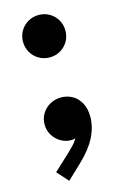

<svg xmlns="http://www.w3.org/2000/svg" viewBox="-111 -583 510 803"><g transform="rotate(-15 144.5 -181.5)"><path d="M49.3 -441.4Q49.3 -466.8 61.5 -487.8Q73.7 -508.8 94.7 -521Q115.7 -533.2 141.1 -533.2Q166.5 -533.2 187.5 -521Q208.5 -508.8 220.7 -487.8Q232.9 -466.8 232.9 -441.4Q232.9 -416 220.7 -395Q208.5 -374 187.5 -361.8Q166.5 -349.6 141.1 -349.6Q115.7 -349.6 94.7 -361.8Q73.7 -374 61.5 -395Q49.3 -416 49.3 -441.4ZM42 121.1 97.7 69.3 106.4 61.5Q124.5 44.4 136.2 32Q147.9 19.5 156.2 4.9Q147.5 7.8 136.7 7.8Q114.3 7.8 93.5 -4.2Q72.8 -16.1 59.8 -37.1Q46.9 -58.1 46.9 -84Q46.9 -109.4 59.6 -130.4Q72.3 -151.4 94 -163.6Q115.7 -175.8 142.6 -175.8Q168.9 -175.8 191.2 -163.3Q213.4 -150.9 226.8 -126Q240.2 -101.1 240.2 -66.4Q240.2 24.4 148.4 110.4L85.9 169.9Z"/></g></svg>

Font: Reddit Sans Chocolate ExtraBold
Style: Regular
Weight: 800
Designer: Stephen Hutchings
Foundry: Reddit
Version: Version 1.011